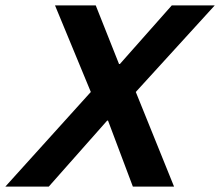

<svg xmlns="http://www.w3.org/2000/svg" viewBox="-74 -695 820 715"><path d="M-54.2 0 264.2 -352.5 130.8 -675H282.5L369.2 -456.7H372.5L565.8 -675H725.8L431.7 -352.5L574.2 0H420.8L328.3 -245.8H325L107.5 0Z"/></svg>

Font: Funnel Sans
Style: Bold Italic
Weight: 700
Italic angle: -14.036°
Designer: NORD ID, Kristian Moeller
Foundry: Dicotype
Version: Version 1.000